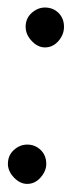

<svg xmlns="http://www.w3.org/2000/svg" viewBox="-44 -470 186 498"><path d="M26.5 7Q8 7 -7.8 -9.5Q-23.5 -26 -23.5 -45Q-23.5 -67 -8 -81Q7.5 -95 26.5 -95Q47 -95 61.5 -81Q76 -67 76 -45Q76 -26 61.2 -9.5Q46.5 7 26.5 7ZM72.5 -347Q54 -347 38.2 -363.8Q22.5 -380.5 22.5 -400.5Q22.5 -422.5 38.2 -436.5Q54 -450.5 72.5 -450.5Q93.5 -450.5 107.8 -436.5Q122 -422.5 122 -400.5Q122 -380 107.5 -363.5Q93 -347 72.5 -347Z"/></svg>

Font: Edu NSW ACT Cursive
Style: Regular
Weight: 400
Designer: Tina and Corey Anderson, Eben Sorkin, Mirko Velimirovic
Foundry: Sorkin Type Co.
Version: Version 2.000